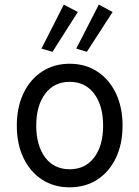

<svg xmlns="http://www.w3.org/2000/svg" viewBox="-20 -802 602 830"><path d="M281.2 7.8Q212.9 7.8 161.4 -25.9Q109.9 -59.6 81.3 -119.6Q52.7 -179.7 52.7 -258.8Q52.7 -337.9 81.3 -398.2Q109.9 -458.5 161.4 -492.4Q212.9 -526.4 281.2 -526.4Q349.6 -526.4 401.1 -492.4Q452.6 -458.5 481.2 -398.2Q509.8 -337.9 509.8 -258.8Q509.8 -179.7 481.2 -119.6Q452.6 -59.6 401.1 -25.9Q349.6 7.8 281.2 7.8ZM281.2 -70.3Q348.6 -70.3 387.2 -121.3Q425.8 -172.4 425.8 -258.8Q425.8 -345.2 387.2 -396.7Q348.6 -448.2 281.2 -448.2Q213.9 -448.2 175.3 -396.7Q136.7 -345.2 136.7 -258.8Q136.7 -172.4 175.3 -121.3Q213.9 -70.3 281.2 -70.3ZM207 -578.1 159.2 -591.8 255.9 -782.2 316.4 -750ZM355.5 -578.1 309.6 -591.8 407.2 -782.2 466.8 -750Z"/></svg>

Font: Reddit Mono
Style: Regular
Weight: 400
Monospace: yes
Designer: Stephen Hutchings
Foundry: Reddit
Version: Version 1.014; ttfautohint (v1.8.4.7-5d5b)